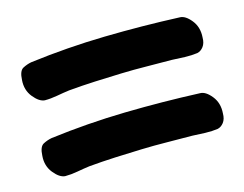

<svg xmlns="http://www.w3.org/2000/svg" viewBox="-56 -573 593 467"><g transform="rotate(-15 241.0 -339.0)"><path d="M467 -426Q469 -452 454.5 -470Q440 -488 426 -488Q332 -492 237.5 -490Q143 -488 49 -476Q38 -474 27.5 -468.5Q17 -463 16 -440Q14 -415 28.5 -397Q43 -379 57 -378Q72 -378 88.5 -381Q105 -384 120 -386Q153 -389 186.5 -390.5Q220 -392 253 -393Q285 -394 317 -393.5Q349 -393 381 -393Q396 -392 413.5 -391.5Q431 -391 445 -393Q454 -395 460.5 -403.5Q467 -412 467 -426ZM467 -235Q469 -261 454.5 -279Q440 -297 426 -297Q332 -301 237.5 -299Q143 -297 49 -285Q38 -283 27.5 -277.5Q17 -272 16 -249Q14 -224 28.5 -206Q43 -188 57 -187Q72 -187 88.5 -190Q105 -193 120 -195Q153 -198 186.5 -199.5Q220 -201 253 -202Q285 -203 317 -202.5Q349 -202 381 -202Q396 -201 413.5 -200.5Q431 -200 445 -202Q454 -204 460.5 -212.5Q467 -221 467 -235Z"/></g></svg>

Font: Balpaq
Style: Regular
Weight: 400
Designer: Abay Emes
Version: Version 1.000